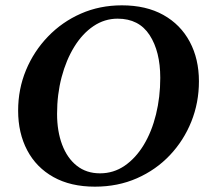

<svg xmlns="http://www.w3.org/2000/svg" viewBox="-20 -690 814 720"><path d="M336 10Q245 10 180.5 -26Q116 -62 82 -126.5Q48 -191 48 -275Q48 -356 77.5 -427Q107 -498 160 -553Q213 -608 283.5 -639Q354 -670 437 -670Q528 -670 592.5 -634Q657 -598 691.5 -533.5Q726 -469 726 -385Q726 -305 697.5 -234Q669 -163 617 -108Q565 -53 493.5 -21.5Q422 10 336 10ZM355 -40Q406 -40 447.5 -68.5Q489 -97 519 -146.5Q549 -196 565 -261Q581 -326 581 -398Q581 -497 541 -558.5Q501 -620 421 -620Q372 -620 330.5 -592Q289 -564 258.5 -514.5Q228 -465 211 -400.5Q194 -336 194 -263Q194 -198 213 -147.5Q232 -97 268 -68.5Q304 -40 355 -40Z"/></svg>

Font: Spectral SC
Style: Bold Italic
Weight: 700
Italic angle: -10°
Designer: Jean-Baptiste Levee
Foundry: Production Type
Version: Version 2.001